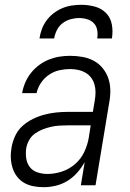

<svg xmlns="http://www.w3.org/2000/svg" viewBox="-20 -770 540 798"><path d="M161 8Q140 8 119 4Q98 0 80.5 -10Q63 -20 50.5 -36.5Q38 -53 32 -72.5Q26 -92 25 -113.5Q24 -135 28 -157Q32 -181 43 -205Q54 -229 73.5 -246.5Q93 -264 116.5 -275.5Q140 -287 164.5 -293.5Q189 -300 213.5 -302.5Q238 -305 262 -305H366L374 -353Q377 -370 377 -387Q377 -404 372.5 -419.5Q368 -435 358.5 -447.5Q349 -460 335 -468Q321 -476 304.5 -479.5Q288 -483 271 -483Q249 -483 226.5 -478Q204 -473 184 -459.5Q164 -446 150.5 -426Q137 -406 132 -383H72Q76 -406 85 -427Q94 -448 108.5 -466.5Q123 -485 142.5 -499.5Q162 -514 183.5 -522.5Q205 -531 227 -534.5Q249 -538 271 -538Q297 -538 322.5 -533.5Q348 -529 369.5 -517.5Q391 -506 406.5 -487Q422 -468 430 -445Q438 -422 438.5 -396Q439 -370 434 -344L377 0H316L332 -96Q319 -73 301 -52.5Q283 -32 260 -18Q237 -4 211.5 2Q186 8 161 8ZM177 -47Q207 -47 237.5 -57Q268 -67 292.5 -88.5Q317 -110 330.5 -139Q344 -168 349 -198L357 -249H262Q245 -249 227.5 -248Q210 -247 192.5 -243Q175 -239 158 -232.5Q141 -226 125.5 -215Q110 -204 101 -187.5Q92 -171 89 -154Q86 -133 89 -112Q92 -91 104 -75.5Q116 -60 136 -53.5Q156 -47 177 -47ZM144 -610Q147 -630 154 -649Q161 -668 173.5 -685Q186 -702 203 -715Q220 -728 239 -736Q258 -744 278 -747Q298 -750 318 -750Q347 -750 374.5 -742.5Q402 -735 421 -715.5Q440 -696 445 -667.5Q450 -639 445 -610H384Q387 -627 384 -644.5Q381 -662 370 -673.5Q359 -685 342.5 -690Q326 -695 309 -695Q291 -695 273 -690Q255 -685 240 -673.5Q225 -662 216.5 -645Q208 -628 205 -610Z"/></svg>

Font: Iosevka Curly Light Oblique
Style: Regular
Weight: 300
Italic angle: -9°
Monospace: yes
Designer: Belleve Invis
Foundry: Belleve Invis
Version: Version 11.1.0; ttfautohint (v1.8.3)